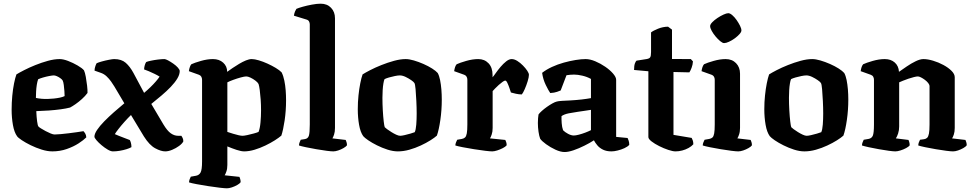

<svg xmlns="http://www.w3.org/2000/svg" viewBox="-20 -820 5272 1040"><path d="M263.5 0Q236.5 0 205.5 -9.8Q174.5 -19.5 146 -33.5Q117.5 -47.5 97.5 -61Q77.5 -74.5 72.5 -82Q57 -103.5 50 -143.2Q43 -183 43 -226Q43 -264 46.5 -301Q50 -338 56.2 -368.8Q62.5 -399.5 69 -417Q83.5 -426 110.8 -440Q138 -454 171.5 -467.5Q205 -481 239.5 -490.5Q274 -500 303.5 -500Q322.5 -500 349.2 -489.8Q376 -479.5 400.5 -465.2Q425 -451 435 -439Q440.5 -427 444.8 -403.5Q449 -380 451.8 -355.8Q454.5 -331.5 454 -316.5Q441.5 -299.5 424 -283.8Q406.5 -268 389.2 -256Q372 -244 359.5 -237.5Q338.5 -232 309 -228Q279.5 -224 245.8 -221.5Q212 -219 176.5 -218Q178 -185.5 181 -162.8Q184 -140 188 -135Q190.5 -131.5 201.8 -124.5Q213 -117.5 227 -110Q241 -102.5 254.5 -97Q268 -91.5 275.5 -91.5Q289 -91.5 309.5 -93.5Q330 -95.5 352.8 -98.2Q375.5 -101 396.5 -104Q417.5 -107 432 -109.5Q436.5 -105 441.5 -97Q446.5 -89 447.5 -76Q433.5 -61.5 405.8 -43.5Q378 -25.5 341.5 -12.8Q305 0 263.5 0ZM238 -284Q254.5 -284.5 271.8 -286.2Q289 -288 304.5 -291.2Q320 -294.5 330 -299.5Q330 -310.5 328.8 -327Q327.5 -343.5 325.5 -359.5Q323.5 -375.5 319.5 -384Q315.5 -390.5 306.2 -397Q297 -403.5 287.5 -407.5Q278 -411.5 271.5 -411.5Q263.5 -411.5 246.5 -408.2Q229.5 -405 212.5 -400Q195.5 -395 186.5 -390.5Q182 -378 179.2 -360Q176.5 -342 175.5 -323.5Q174.5 -305 174.5 -289.5Q188 -286.5 205.2 -285Q222.5 -283.5 238 -284Z M591.5 0Q580 0 563 -10Q546 -20 529.8 -33.8Q513.5 -47.5 502.5 -60.5Q491.5 -73.5 491.5 -79.5Q491.5 -95 506 -116.5Q520.5 -138 544.5 -162.5Q568.5 -187 597 -212.2Q625.5 -237.5 653.5 -260.5L599.5 -351.5Q592 -364 581.5 -378.8Q571 -393.5 557 -406.8Q543 -420 524.5 -426L492 -437.5Q492.5 -451 496.8 -462.5Q501 -474 503.5 -477.5Q513 -482 532 -487.2Q551 -492.5 570.5 -496.2Q590 -500 598.5 -500Q638 -500 661 -479.8Q684 -459.5 702.5 -425.5L760.5 -317Q777.5 -331 794.2 -347.2Q811 -363.5 824.2 -378.8Q837.5 -394 844.5 -405Q833.5 -412 817.5 -419.8Q801.5 -427.5 786 -434.2Q770.5 -441 760.5 -444Q761 -456.5 764.5 -467.8Q768 -479 772 -484Q779.5 -487.5 797.5 -491.2Q815.5 -495 836 -497.5Q856.5 -500 870.5 -500Q877 -500 890.5 -492.8Q904 -485.5 918.8 -475.2Q933.5 -465 943.5 -453.8Q953.5 -442.5 953.5 -435Q953.5 -416 940.2 -394.2Q927 -372.5 905 -349.5Q883 -326.5 855.5 -303.2Q828 -280 799.5 -257L865.5 -145.5Q886 -111.5 905 -98Q924 -84.5 944.5 -84.5H962.5Q965.5 -80.5 969.2 -72.8Q973 -65 973 -54Q967 -42 950 -29.5Q933 -17 912.5 -8.5Q892 0 875 0Q852 0 820.8 -16.8Q789.5 -33.5 759.5 -81L689.5 -197Q672.5 -180.5 654 -159.8Q635.5 -139 621.5 -121Q607.5 -103 602 -93.5Q609.5 -90 624 -84.2Q638.5 -78.5 655 -72.2Q671.5 -66 683 -61.5Q686 -57 689 -46.5Q692 -36 692 -23Q682 -17 665 -11.8Q648 -6.5 628.5 -3.2Q609 0 591.5 0Z M1209 200Q1199 200 1170.5 196.8Q1142 193.5 1108 188.2Q1074 183 1045 177.5Q1016 172 1004 168Q1004 160 1007.2 151.2Q1010.5 142.5 1013.5 137L1041.5 132Q1058.5 129 1066.5 114.2Q1074.5 99.5 1074.5 54V-388Q1074.5 -397.5 1070.2 -404.8Q1066 -412 1057.5 -415L1003 -434.5Q1005 -448.5 1008.8 -458.2Q1012.5 -468 1016.5 -472Q1033.5 -480 1068.2 -490Q1103 -500 1133.5 -500Q1167.5 -500 1189 -480.5Q1210.5 -461 1210.5 -431Q1223 -440 1239.8 -451.5Q1256.5 -463 1275.5 -474.2Q1294.5 -485.5 1312.2 -492.8Q1330 -500 1343.5 -500Q1359 -500 1381.8 -493.2Q1404.5 -486.5 1428.8 -475.5Q1453 -464.5 1473.8 -452Q1494.5 -439.5 1505.5 -428Q1515 -409 1520.2 -383.2Q1525.5 -357.5 1527.5 -330.2Q1529.5 -303 1529.5 -276.5Q1529.5 -220 1521.8 -167.8Q1514 -115.5 1504 -85.5Q1491.5 -74.5 1468.8 -60Q1446 -45.5 1417.5 -31.8Q1389 -18 1359 -9Q1329 0 1302.5 0Q1286.5 0 1261.5 -8.2Q1236.5 -16.5 1211.5 -27V73Q1211.5 94 1206.2 109Q1201 124 1197 129.5L1277 138Q1279 142 1281.2 150.2Q1283.5 158.5 1283.5 167Q1278.5 174.5 1264.8 182.2Q1251 190 1235.8 195Q1220.5 200 1209 200ZM1293.5 -84.5Q1301.5 -84.5 1319.2 -88.2Q1337 -92 1355 -97Q1373 -102 1380.5 -105.5Q1388 -124 1391 -156.8Q1394 -189.5 1394 -221.5Q1394 -252.5 1392 -281Q1390 -309.5 1387 -332Q1384 -354.5 1380.5 -365Q1376 -374 1363.2 -383.5Q1350.5 -393 1336.8 -399.5Q1323 -406 1314 -406Q1304.5 -406 1284.2 -400.5Q1264 -395 1243.5 -387.5Q1223 -380 1211.5 -374V-105.5Q1227 -100.5 1242.8 -95.5Q1258.5 -90.5 1272.5 -87.5Q1286.5 -84.5 1293.5 -84.5Z M1785 0Q1774.5 0 1749.2 -3.2Q1724 -6.5 1693.5 -11.8Q1663 -17 1637.2 -22.5Q1611.5 -28 1599.5 -32Q1599.5 -40 1602.8 -48.8Q1606 -57.5 1609 -63L1631 -66.5Q1648 -69 1653 -84.8Q1658 -100.5 1658 -146V-688Q1658 -696 1654.2 -703.5Q1650.5 -711 1640.5 -714L1572 -735Q1574 -748.5 1578.2 -758.2Q1582.5 -768 1585.5 -772Q1596.5 -777 1619.8 -783.5Q1643 -790 1669.8 -795Q1696.5 -800 1717 -800Q1752 -800 1773.2 -777.8Q1794.5 -755.5 1794.5 -721V-127Q1794.5 -105.5 1789.5 -91Q1784.5 -76.5 1780.5 -70.5L1852.5 -62Q1854.5 -58 1857 -50Q1859.5 -42 1859.5 -33Q1854 -25.5 1840.5 -17.8Q1827 -10 1811.8 -5Q1796.5 0 1785 0Z M2135 0Q2109 0 2079.2 -9.5Q2049.5 -19 2022 -32.8Q1994.5 -46.5 1974.5 -60.2Q1954.5 -74 1947.5 -82.5Q1932 -104 1925 -144Q1918 -184 1918 -228.5Q1918 -267 1921.8 -303Q1925.5 -339 1931.5 -369Q1937.5 -399 1944 -417Q1958 -426 1985 -440Q2012 -454 2045.8 -467.5Q2079.5 -481 2114.2 -490.5Q2149 -500 2177.5 -500Q2196.5 -500 2222 -492.5Q2247.5 -485 2273.8 -473.5Q2300 -462 2320.8 -448.8Q2341.5 -435.5 2351 -424.5Q2359 -410 2363.8 -386.5Q2368.5 -363 2370.8 -335.5Q2373 -308 2373 -280.5Q2373 -224 2365.2 -170.2Q2357.5 -116.5 2346.5 -85.5Q2334.5 -74.5 2311.5 -60Q2288.5 -45.5 2259 -31.8Q2229.5 -18 2197.5 -9Q2165.5 0 2135 0ZM2147.5 -84.5Q2155.5 -84.5 2171.2 -88Q2187 -91.5 2202.8 -96.2Q2218.5 -101 2226.5 -104Q2232.5 -116.5 2234.8 -145.2Q2237 -174 2237 -205Q2237 -236.5 2235.2 -272.8Q2233.5 -309 2231 -337Q2228.5 -365 2224.5 -370.5Q2221 -376.5 2207.2 -386Q2193.5 -395.5 2176.8 -403.5Q2160 -411.5 2145.5 -411.5Q2135.5 -411.5 2119.2 -408.2Q2103 -405 2087.5 -400.5Q2072 -396 2063 -391.5Q2059.5 -384.5 2056.8 -368.2Q2054 -352 2052.8 -331.8Q2051.5 -311.5 2051.5 -290.5Q2051.5 -257 2053.5 -222.2Q2055.5 -187.5 2058.5 -162.2Q2061.5 -137 2064 -131Q2066.5 -128 2076.5 -120.5Q2086.5 -113 2099.8 -104.8Q2113 -96.5 2126 -90.5Q2139 -84.5 2147.5 -84.5Z M2646 0Q2635.5 0 2608.2 -3.2Q2581 -6.5 2548 -11.8Q2515 -17 2486.8 -22.5Q2458.5 -28 2446.5 -32Q2446.5 -39.5 2449.8 -48.2Q2453 -57 2456.5 -63L2482 -67.5Q2492.5 -69.5 2499 -75.5Q2505.5 -81.5 2508.5 -97.5Q2511.5 -113.5 2511.5 -146V-388Q2511.5 -397.5 2507.2 -404.8Q2503 -412 2494.5 -415L2440 -434.5Q2442 -447.5 2445 -456.5Q2448 -465.5 2453.5 -472Q2470.5 -480 2505.2 -490Q2540 -500 2570.5 -500Q2604.5 -500 2626.2 -477.2Q2648 -454.5 2648 -413.5V-401.5Q2654 -408 2665.2 -424Q2676.5 -440 2691.2 -457.5Q2706 -475 2721.8 -487.5Q2737.5 -500 2751.5 -500Q2766 -500 2782 -490Q2798 -480 2812.5 -465.2Q2827 -450.5 2836 -436.8Q2845 -423 2845 -415Q2845 -402 2838.2 -380Q2831.5 -358 2822.5 -337.5Q2813.5 -317 2806.5 -308.5Q2791.5 -308.5 2774.5 -312.2Q2757.5 -316 2747.5 -319Q2744.5 -328.5 2739.2 -343.8Q2734 -359 2728.2 -371.2Q2722.5 -383.5 2716.5 -383.5Q2712 -383.5 2702.2 -376.5Q2692.5 -369.5 2681.5 -359.8Q2670.5 -350 2661.5 -340.5Q2652.5 -331 2648.5 -326.5V-127Q2648.5 -106 2643.2 -91Q2638 -76 2634 -70.5L2717 -62Q2719 -58.5 2721.8 -50.5Q2724.5 -42.5 2724.5 -33Q2718 -25 2703.2 -17.5Q2688.5 -10 2672.8 -5Q2657 0 2646 0Z M3038.5 3.5Q3016.5 3.5 2988.8 -9.2Q2961 -22 2937.8 -39Q2914.5 -56 2906 -68.5Q2900.5 -82.5 2897 -106.2Q2893.5 -130 2893.5 -154Q2893.5 -168 2894.5 -179.5Q2895.5 -191 2897 -200Q2902.5 -208 2914.8 -219Q2927 -230 2942.5 -241Q2958 -252 2972.5 -260Q2987 -268 2996 -270Q3004.5 -272.5 3025.5 -273.8Q3046.5 -275 3069 -276Q3085 -277 3100.5 -278.2Q3116 -279.5 3130.8 -281.2Q3145.5 -283 3158.2 -284.8Q3171 -286.5 3181 -288.5V-392.5Q3159 -404.5 3134 -410.2Q3109 -416 3089.5 -416Q3080.5 -416 3068.2 -415Q3056 -414 3048.5 -412.5L3017 -330Q3011.5 -327.5 2997.2 -322.5Q2983 -317.5 2960.5 -316Q2951 -329.5 2936.2 -359.8Q2921.5 -390 2916.5 -425.5Q2939.5 -443.5 2970 -457.5Q3000.5 -471.5 3033.8 -480.8Q3067 -490 3098 -495Q3129 -500 3152 -500Q3176 -500 3204.5 -488Q3233 -476 3258.8 -458.2Q3284.5 -440.5 3301 -421.2Q3317.5 -402 3317.5 -387.5V-78.5L3379.5 -72.5Q3382 -67.5 3385.2 -58Q3388.5 -48.5 3388.5 -35.5Q3380 -25.5 3362.5 -17.5Q3345 -9.5 3325.8 -4.8Q3306.5 0 3292 0Q3265.5 0 3246.5 -9.2Q3227.5 -18.5 3215.8 -32.5Q3204 -46.5 3197 -60Q3175 -45.5 3145.2 -30.8Q3115.5 -16 3087 -6.2Q3058.5 3.5 3038.5 3.5ZM3088 -86Q3098 -86 3115.5 -90.5Q3133 -95 3151.2 -102Q3169.5 -109 3181 -115V-225Q3165 -223 3147 -219.8Q3129 -216.5 3110.5 -214.5Q3085.5 -211 3061 -206.2Q3036.5 -201.5 3021.5 -191Q3021 -175 3022.5 -153Q3024 -131 3030 -114.5Q3039.5 -104.5 3056.8 -95.2Q3074 -86 3088 -86Z M3639 0Q3624.5 0 3600.2 -8Q3576 -16 3551 -28.5Q3526 -41 3509 -54.2Q3492 -67.5 3492 -77.5V-434L3414.5 -441Q3414.5 -464.5 3419.2 -476.8Q3424 -489 3428 -491.5L3485 -500.5Q3496.5 -502.5 3501.5 -509.2Q3506.5 -516 3506.5 -538V-644.5Q3518.5 -654 3544.5 -664.5Q3570.5 -675 3598.5 -675.5L3620 -659.5V-500.5L3722 -500L3733.5 -487.5Q3732.5 -469.5 3726.2 -453Q3720 -436.5 3714 -428L3628 -430V-89.5L3726.5 -73Q3729 -69 3732.2 -60.2Q3735.5 -51.5 3735.5 -38.5Q3726 -27.5 3709.8 -18.5Q3693.5 -9.5 3675.2 -4.8Q3657 0 3639 0Z M3978.5 0Q3968 0 3941.8 -3.2Q3915.5 -6.5 3884 -11.8Q3852.5 -17 3825.5 -22.5Q3798.5 -28 3786.5 -32Q3786.5 -39.5 3789.8 -48.2Q3793 -57 3796.5 -63L3822 -67.5Q3832.5 -69.5 3839 -75.2Q3845.5 -81 3848.5 -97.2Q3851.5 -113.5 3851.5 -146V-388Q3851.5 -397.5 3847.2 -404.8Q3843 -412 3834.5 -415L3780 -434.5Q3781.5 -446 3784.8 -455.8Q3788 -465.5 3793.5 -472Q3811.5 -480.5 3846 -490.2Q3880.5 -500 3910.5 -500Q3945.5 -500 3967 -477.8Q3988.5 -455.5 3988.5 -421V-127Q3988.5 -106 3983.2 -91Q3978 -76 3974 -70.5L4046 -62Q4048 -58 4050.5 -50.2Q4053 -42.5 4053 -33Q4048 -25.5 4034.2 -17.8Q4020.5 -10 4005.5 -5Q3990.5 0 3978.5 0ZM3902.2 -586.5Q3894 -586.5 3881.2 -597Q3868.5 -607.5 3856 -622.5Q3843.5 -637.5 3835 -653Q3826.5 -668.5 3826.5 -678.5Q3826.5 -687.5 3837.8 -699.3Q3849.1 -711.1 3865.8 -722.3Q3882.5 -733.5 3899 -741Q3915.5 -748.5 3924.8 -748.5Q3934.2 -748.5 3946.4 -738Q3958.7 -727.5 3969.8 -711.7Q3980.8 -695.9 3988.4 -680.7Q3996 -665.5 3996 -654.9Q3996 -646.7 3985.5 -635Q3974.9 -623.3 3959.7 -612.1Q3944.5 -601 3928.6 -593.8Q3912.8 -586.5 3902.2 -586.5Z M4337 0Q4311 0 4281.2 -9.5Q4251.5 -19 4224 -32.8Q4196.5 -46.5 4176.5 -60.2Q4156.5 -74 4149.5 -82.5Q4134 -104 4127 -144Q4120 -184 4120 -228.5Q4120 -267 4123.8 -303Q4127.5 -339 4133.5 -369Q4139.5 -399 4146 -417Q4160 -426 4187 -440Q4214 -454 4247.8 -467.5Q4281.5 -481 4316.2 -490.5Q4351 -500 4379.5 -500Q4398.5 -500 4424 -492.5Q4449.5 -485 4475.8 -473.5Q4502 -462 4522.8 -448.8Q4543.5 -435.5 4553 -424.5Q4561 -410 4565.8 -386.5Q4570.5 -363 4572.8 -335.5Q4575 -308 4575 -280.5Q4575 -224 4567.2 -170.2Q4559.5 -116.5 4548.5 -85.5Q4536.5 -74.5 4513.5 -60Q4490.5 -45.5 4461 -31.8Q4431.5 -18 4399.5 -9Q4367.5 0 4337 0ZM4349.5 -84.5Q4357.5 -84.5 4373.2 -88Q4389 -91.5 4404.8 -96.2Q4420.5 -101 4428.5 -104Q4434.5 -116.5 4436.8 -145.2Q4439 -174 4439 -205Q4439 -236.5 4437.2 -272.8Q4435.5 -309 4433 -337Q4430.5 -365 4426.5 -370.5Q4423 -376.5 4409.2 -386Q4395.5 -395.5 4378.8 -403.5Q4362 -411.5 4347.5 -411.5Q4337.5 -411.5 4321.2 -408.2Q4305 -405 4289.5 -400.5Q4274 -396 4265 -391.5Q4261.5 -384.5 4258.8 -368.2Q4256 -352 4254.8 -331.8Q4253.5 -311.5 4253.5 -290.5Q4253.5 -257 4255.5 -222.2Q4257.5 -187.5 4260.5 -162.2Q4263.5 -137 4266 -131Q4268.5 -128 4278.5 -120.5Q4288.5 -113 4301.8 -104.8Q4315 -96.5 4328 -90.5Q4341 -84.5 4349.5 -84.5Z M4829.5 0Q4819.5 0 4794.8 -3.2Q4770 -6.5 4740.8 -11.8Q4711.5 -17 4686.2 -22.5Q4661 -28 4649 -32Q4649 -40 4652.2 -48.5Q4655.5 -57 4658.5 -63L4684.5 -67.5Q4701.5 -70.5 4707.8 -85.2Q4714 -100 4714 -146V-388Q4714 -397 4710 -404.2Q4706 -411.5 4696.5 -415L4642 -434.5Q4644 -447.5 4647 -456.5Q4650 -465.5 4655.5 -472Q4672.5 -480 4707.2 -490Q4742 -500 4772.5 -500Q4805.5 -500 4826.5 -481.5Q4847.5 -463 4849.5 -431Q4868 -444 4891.8 -460.2Q4915.5 -476.5 4939.8 -488.2Q4964 -500 4982 -500Q5005 -500 5034.2 -491.2Q5063.5 -482.5 5090.2 -468Q5117 -453.5 5134.2 -436.2Q5151.5 -419 5151.5 -401.5V-127Q5151.5 -106 5146.5 -91.2Q5141.5 -76.5 5137 -70.5L5209.5 -62Q5211.5 -58 5214 -49.8Q5216.5 -41.5 5216.5 -33Q5211.5 -25.5 5197.8 -17.8Q5184 -10 5169 -5Q5154 0 5142 0Q5131.5 0 5105.8 -3.2Q5080 -6.5 5049.2 -11.8Q5018.5 -17 4992.2 -22.5Q4966 -28 4954 -32Q4954 -40.5 4957.2 -49Q4960.5 -57.5 4963.5 -63L4985.5 -66Q4996 -67.5 5002.2 -73.8Q5008.5 -80 5011.8 -96.5Q5015 -113 5015 -146V-353Q5015 -361 5007.8 -370.2Q5000.5 -379.5 4989.8 -387.5Q4979 -395.5 4968.5 -400.8Q4958 -406 4952 -406Q4944.5 -406 4930.5 -402.5Q4916.5 -399 4901 -393.8Q4885.5 -388.5 4871.8 -383Q4858 -377.5 4850.5 -374V-135Q4850.5 -114.5 4844.8 -97Q4839 -79.5 4832.5 -70.5L4901 -62Q4902.5 -59.5 4905 -51Q4907.5 -42.5 4907.5 -33Q4902.5 -25.5 4888 -17.8Q4873.5 -10 4857.2 -5Q4841 0 4829.5 0Z"/></svg>

Font: Texturina Medium
Style: Regular
Weight: 500
Designer: Guillermo Torres Carreño
Foundry: Omnibus-Type
Version: Version 1.003